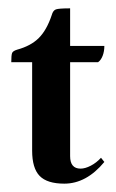

<svg xmlns="http://www.w3.org/2000/svg" viewBox="-20 -431 277 460"><path d="M57 -70V-282H7Q7 -299 9 -304Q11 -309 21 -312Q54 -321 73 -340Q92 -359 104 -395Q107 -406 114 -408.5Q121 -411 148 -411V-321H230Q230 -308 226 -297.5Q222 -287 215 -282H148V-57Q148 -27 173 -27Q184 -27 197.5 -34Q211 -41 222 -53L230 -43Q187 9 134 9Q93 9 75 -9.5Q57 -28 57 -70Z"/></svg>

Font: Katibeh
Style: Regular
Weight: 400
Designer: Arabic design by Kourosh Beigpour, Latin design by Eduardo Tunni, engineering by Lasse Fister
Version: Version 1.0010g